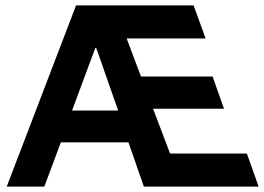

<svg xmlns="http://www.w3.org/2000/svg" viewBox="-20 -695 983 715"><path d="M5 0 263.3 -675H700.8L745.8 -551.7H451.7L505 -410H771.7L814.2 -290H550L613.3 -123.3H899.2L943.3 0H515.8L458.3 -165H206.7L145 0ZM248.3 -283.3H420L338.3 -516.7H335Z"/></svg>

Font: Funnel Sans
Style: Bold
Weight: 700
Designer: NORD ID, Kristian Moeller
Foundry: Dicotype
Version: Version 1.000